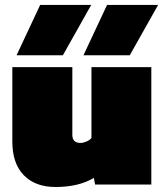

<svg xmlns="http://www.w3.org/2000/svg" viewBox="-20 -745 666 775"><path d="M46.9 -522 142.1 -725.1H348.1L233.9 -522ZM316.9 -522 412.1 -725.1H618.2L503.9 -522ZM204.1 9.8Q122.6 9.8 76.2 -37.6Q29.8 -85 29.8 -173.8V-474.1H272V-200.2Q272 -168 305.2 -168Q315.9 -168 329.3 -173.8Q342.8 -179.7 349.1 -188V-474.1H590.8V0H363.8L358.9 -26.9Q297.4 9.8 204.1 9.8Z"/></svg>

Font: Kanit Black
Style: Regular
Weight: 900
Designer: Katatrad Team
Foundry: CadsonDemak
Version: Version 1.000;PS 001.000;hotconv 1.0.88;makeotf.lib2.5.64775